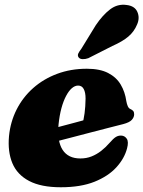

<svg xmlns="http://www.w3.org/2000/svg" viewBox="-20 -775 605 810"><path d="M118.5 -210.5Q118.5 -210.5 135.2 -215Q152 -219.5 178.8 -226.5Q205.5 -233.5 236.2 -241.8Q267 -250 296.5 -257.8Q326 -265.5 347 -271.5L327 -249.5Q333 -269.5 336.8 -297.2Q340.5 -325 341 -359Q341 -385 333.2 -399.5Q325.5 -414 309.5 -414Q296 -414 283 -402.8Q270 -391.5 258.8 -370.2Q247.5 -349 239.2 -318.8Q231 -288.5 227 -250Q220.5 -179.5 244 -143Q267.5 -106.5 319 -106.5Q344.5 -106.5 366 -115Q387.5 -123.5 406.5 -138.2Q425.5 -153 442 -172Q458 -190.5 468.5 -197Q479 -203.5 491.5 -203Q506 -202.5 514.8 -189.8Q523.5 -177 516 -149Q505 -106.5 470.8 -69Q436.5 -31.5 378.5 -8.2Q320.5 15 236.5 15Q153.5 15 103 -11.5Q52.5 -38 32.2 -86.5Q12 -135 18 -201Q24 -261.5 50.2 -313.2Q76.5 -365 120 -403.5Q163.5 -442 221 -463.5Q278.5 -485 346.5 -485Q401.5 -485 436.2 -467Q471 -449 489.2 -418.2Q507.5 -387.5 513 -348Q515 -336.5 519 -327.2Q523 -318 530 -315Q537.5 -312 541.8 -307Q546 -302 546 -293Q546 -280.5 536.2 -269.5Q526.5 -258.5 500 -251.5Q476 -245.5 439.2 -236Q402.5 -226.5 360 -215.5Q317.5 -204.5 275.8 -193.5Q234 -182.5 199.5 -173.8Q165 -165 144.2 -159.5Q123.5 -154 123.5 -154ZM384 -668.5Q413 -711.5 444.5 -735.5Q476 -759.5 514 -754Q548.5 -750 559.5 -724.8Q570.5 -699.5 558.5 -672Q546 -641.5 521.5 -620.8Q497 -600 454 -581L352.5 -529.5Q340 -525 328.5 -525.5Q317 -526 312 -532.5Q306 -540.5 310.5 -549.8Q315 -559 323 -569Z"/></svg>

Font: Fraunces Wonky
Style: Italic
Weight: 900
Italic angle: -16°
Version: Version 1.000;[b76b70a41]